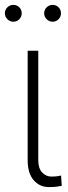

<svg xmlns="http://www.w3.org/2000/svg" viewBox="-23 -751 276 778"><path d="M89.1 -545.5H132.1V-101.9Q132.1 -68.5 147.9 -52Q163.7 -35.5 185 -35.5Q200.3 -35.5 211.1 -37.1Q221.9 -38.7 224.4 -39.8L227.3 1.8Q222.7 3.2 209.3 5.1Q196 7.1 175.1 7.1Q137.8 7.1 113.5 -20.8Q89.1 -48.7 89.1 -101.9ZM30.9 -663Q17.4 -663 7.1 -673.1Q-3.2 -683.2 -3.2 -697.1Q-3.2 -711.6 7.1 -721.4Q17.4 -731.2 30.9 -731.2Q45.5 -731.2 55.2 -721.4Q65 -711.6 65 -697.1Q65 -683.2 55.2 -673.1Q45.5 -663 30.9 -663ZM190 -663Q176.5 -663 166.2 -673.1Q155.9 -683.2 155.9 -697.1Q155.9 -711.6 166.2 -721.4Q176.5 -731.2 190 -731.2Q204.5 -731.2 214.3 -721.4Q224.1 -711.6 224.1 -697.1Q224.1 -683.2 214.3 -673.1Q204.5 -663 190 -663Z"/></svg>

Font: Inter UI Extra Light
Style: Regular
Weight: 200
Designer: Rasmus Andersson
Foundry: rsms
Version: 3.2;8d6f07862